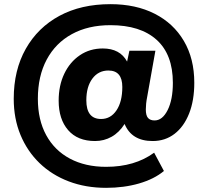

<svg xmlns="http://www.w3.org/2000/svg" viewBox="-20 -736 1000 923"><path d="M490 167Q392 167 310.5 136Q229 105 170 48Q111 -9 78.5 -87.5Q46 -166 46 -261Q46 -399 104 -501.5Q162 -604 266 -660Q370 -716 511 -716Q633 -716 723.5 -670Q814 -624 864 -539Q914 -454 914 -338Q914 -253 889 -190Q864 -127 819 -92.5Q774 -58 714 -58Q613 -58 579 -140Q553 -99 516.5 -78.5Q480 -58 437 -58Q353 -58 307.5 -110.5Q262 -163 262 -252Q262 -325 289 -381.5Q316 -438 364 -470.5Q412 -503 474 -503Q557 -503 591 -440L602 -492H727L688 -273Q684 -253 682.5 -237.5Q681 -222 681 -210Q681 -181 691.5 -169Q702 -157 723 -157Q761 -157 786 -207Q811 -257 811 -338Q811 -474 733 -544.5Q655 -615 511 -615Q404 -615 325.5 -572Q247 -529 204.5 -449.5Q162 -370 162 -261Q162 -160 202 -86.5Q242 -13 316 26.5Q390 66 490 66Q628 66 721 -2L768 86Q721 125 648.5 146Q576 167 490 167ZM466 -164Q512 -164 540 -205.5Q568 -247 568 -318Q568 -397 501 -397Q453 -397 424 -358Q395 -319 395 -254Q395 -164 466 -164Z"/></svg>

Font: Mulish Black
Style: Regular
Weight: 900
Designer: Vernon Adams
Foundry: Vernon Adams
Version: Version 3.603; ttfautohint (v1.8.3)